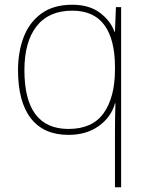

<svg xmlns="http://www.w3.org/2000/svg" viewBox="-20 -558 623 810"><path d="M465 -3Q465 -27 465.5 -62Q466 -97 467 -122H465Q449 -64 397 -26.5Q345 11 269 11Q164 11 110 -59Q56 -129 56 -262Q56 -338 79.5 -400.5Q103 -463 154 -500.5Q205 -538 285 -538Q356 -538 401 -504.5Q446 -471 463 -424H465L469 -528H491V232H465ZM269 -14Q370 -14 417.5 -81Q465 -148 465 -265V-275Q465 -391 420.5 -452Q376 -513 285 -513Q186 -513 134.5 -447.5Q83 -382 83 -262Q83 -14 269 -14Z"/></svg>

Font: Noto Sans Syriac Western Thin
Style: Regular
Weight: 100
Designer: Patrick Giasson and the Monotype Design Team
Foundry: Monotype Imaging Inc.
Version: Version 3.000; ttfautohint (v1.8.4.7-5d5b)